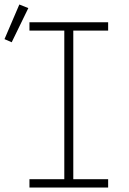

<svg xmlns="http://www.w3.org/2000/svg" viewBox="-56 -834 576 854"><path d="M75 0V-37H230V-698H75V-735H425V-698H270V-37H425V0ZM-4 -646 -36 -660 30 -814 70 -798Z"/></svg>

Font: Iosevka Slab Extralight
Style: Regular
Weight: 200
Monospace: yes
Designer: Belleve Invis
Foundry: Belleve Invis
Version: Version 11.1.1; ttfautohint (v1.8.3)